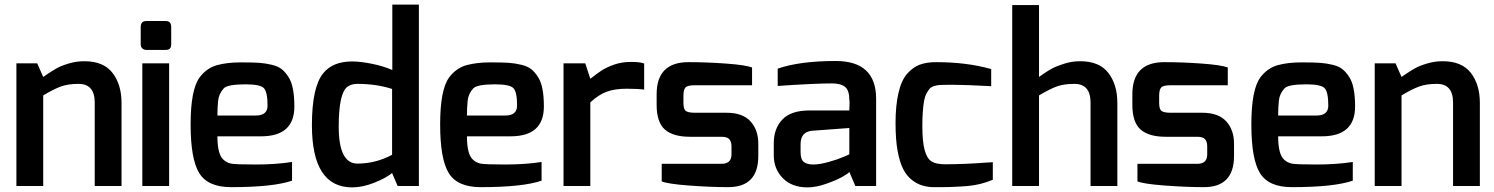

<svg xmlns="http://www.w3.org/2000/svg" viewBox="-20 -805 6466 831"><path d="M390 -361Q390 -442 320 -442Q274 -442 243 -430.5Q212 -419 167 -392V0H51V-531H141L167 -472Q170 -474 188.5 -486.5Q207 -499 225.5 -509.5Q244 -520 277 -530Q310 -540 345 -540Q428 -540 467 -489.5Q506 -439 506 -360V0H390Z M698 -714Q721 -714 721 -688V-612Q721 -589 698 -589H613Q603 -589 596 -595.5Q589 -602 589 -612V-688Q589 -714 613 -714ZM596 0V-531H712V0Z M844 -470Q874 -510 919 -523Q964 -535 1020.5 -535Q1077 -535 1103.5 -533Q1130 -531 1157 -524.5Q1184 -518 1200 -505Q1216 -492 1229 -471Q1254 -433 1254 -344Q1254 -215 1110 -215H921Q921 -137 947 -114Q961 -101 979.5 -97Q998 -93 1086 -93Q1174 -93 1244 -104V-23Q1162 5 980 5Q880 5 842.5 -55.5Q805 -116 805 -266.5Q805 -417 844 -470ZM1138 -348Q1138 -408 1121.5 -424Q1105 -440 1043 -440Q964 -440 948 -422Q927 -399 924 -368.5Q921 -338 921 -305H1087Q1138 -305 1138 -348Z M1330 -263Q1330 -428 1379 -488Q1420 -539 1504 -539Q1540 -539 1589.5 -529Q1639 -519 1678 -502V-785H1793V0H1701L1677 -56Q1650 -34 1599.5 -14Q1549 6 1504 6Q1330 6 1330 -263ZM1446 -257Q1446 -97 1527 -97Q1606 -97 1677 -135V-420Q1609 -442 1527 -442Q1500 -442 1483 -429Q1446 -400 1446 -257Z M1924 -470Q1954 -510 1999 -523Q2044 -535 2100.5 -535Q2157 -535 2183.5 -533Q2210 -531 2237 -524.5Q2264 -518 2280 -505Q2296 -492 2309 -471Q2334 -433 2334 -344Q2334 -215 2190 -215H2001Q2001 -137 2027 -114Q2041 -101 2059.5 -97Q2078 -93 2166 -93Q2254 -93 2324 -104V-23Q2242 5 2060 5Q1960 5 1922.5 -55.5Q1885 -116 1885 -266.5Q1885 -417 1924 -470ZM2218 -348Q2218 -408 2201.5 -424Q2185 -440 2123 -440Q2044 -440 2028 -422Q2007 -399 2004 -368.5Q2001 -338 2001 -305H2167Q2218 -305 2218 -348Z M2768 -530V-417Q2742 -421 2692 -421Q2642 -421 2607 -408.5Q2572 -396 2535 -362V0H2419V-531H2513L2535 -464Q2564 -487 2584 -500Q2604 -513 2637 -525Q2670 -537 2711 -537Q2752 -537 2768 -530Z M2960 -536Q3037 -536 3121 -530Q3205 -524 3235 -513V-436H2987Q2955 -436 2946.5 -426Q2938 -416 2938 -391V-359Q2938 -331 2949.5 -324Q2961 -317 2987 -317H3125Q3194 -317 3228 -280Q3262 -243 3262 -183V-130Q3262 5 3132 5Q3056 5 2962.5 -2Q2869 -9 2844 -20V-96H3103Q3146 -96 3146 -137V-171Q3146 -192 3136.5 -202.5Q3127 -213 3103 -213H2967Q2893 -213 2857.5 -244.5Q2822 -276 2822 -351V-397Q2822 -536 2960 -536Z M3346 -508Q3442 -541 3597 -541Q3772 -541 3772 -377V0H3682L3656 -61Q3653 -55 3626.5 -40Q3600 -25 3556 -9.5Q3512 6 3475 6Q3407 6 3368 -34Q3329 -74 3329 -132V-186Q3329 -248 3366 -287.5Q3403 -327 3484.5 -327Q3566 -327 3611 -327Q3656 -327 3656 -327Q3657 -350 3657 -361.5Q3657 -373 3656 -373Q3656 -414 3637.5 -429Q3619 -444 3581 -444Q3507 -444 3346 -433ZM3445 -146Q3445 -115 3459 -104Q3473 -93 3500 -93Q3527 -93 3566.5 -104Q3606 -115 3631 -126L3656 -137V-251L3494 -239Q3445 -234 3445 -181Z M4031 -536Q4165 -536 4270 -506V-432Q4158 -438 4106 -438Q4054 -438 4044.5 -437Q4035 -436 4023 -432.5Q4011 -429 4004.5 -422Q3998 -415 3991 -402.5Q3984 -390 3980 -371Q3972 -328 3972 -260Q3972 -192 3982 -155.5Q3992 -119 4011.5 -106.5Q4031 -94 4071 -94Q4151 -94 4245 -101L4277 -103V-27Q4225 -5 4169 0Q4151 1 4142 2Q4133 3 4113.5 3.5Q4094 4 4087 4.5Q4080 5 4058.5 5Q4037 5 4018 5Q3999 5 3974.5 -1.5Q3950 -8 3927 -26Q3904 -44 3889 -73.5Q3874 -103 3865 -151.5Q3856 -200 3856 -273.5Q3856 -347 3868.5 -402Q3881 -457 3906 -485.5Q3931 -514 3960.5 -525Q3990 -536 4031 -536Z M4477 -783V-472Q4479 -474 4497.5 -486.5Q4516 -499 4534.5 -509Q4553 -519 4586.5 -529.5Q4620 -540 4655 -540Q4738 -540 4777 -489.5Q4816 -439 4816 -360V0H4700V-361Q4700 -442 4630 -442Q4584 -442 4553 -430.5Q4522 -419 4477 -392V0H4361V-783Z M5019 -536Q5096 -536 5180 -530Q5264 -524 5294 -513V-436H5046Q5014 -436 5005.5 -426Q4997 -416 4997 -391V-359Q4997 -331 5008.5 -324Q5020 -317 5046 -317H5184Q5253 -317 5287 -280Q5321 -243 5321 -183V-130Q5321 5 5191 5Q5115 5 5021.5 -2Q4928 -9 4903 -20V-96H5162Q5205 -96 5205 -137V-171Q5205 -192 5195.5 -202.5Q5186 -213 5162 -213H5026Q4952 -213 4916.5 -244.5Q4881 -276 4881 -351V-397Q4881 -536 5019 -536Z M5435 -470Q5465 -510 5510 -523Q5555 -535 5611.5 -535Q5668 -535 5694.5 -533Q5721 -531 5748 -524.5Q5775 -518 5791 -505Q5807 -492 5820 -471Q5845 -433 5845 -344Q5845 -215 5701 -215H5512Q5512 -137 5538 -114Q5552 -101 5570.5 -97Q5589 -93 5677 -93Q5765 -93 5835 -104V-23Q5753 5 5571 5Q5471 5 5433.5 -55.5Q5396 -116 5396 -266.5Q5396 -417 5435 -470ZM5729 -348Q5729 -408 5712.5 -424Q5696 -440 5634 -440Q5555 -440 5539 -422Q5518 -399 5515 -368.5Q5512 -338 5512 -305H5678Q5729 -305 5729 -348Z M6269 -361Q6269 -442 6199 -442Q6153 -442 6122 -430.5Q6091 -419 6046 -392V0H5930V-531H6020L6046 -472Q6049 -474 6067.5 -486.5Q6086 -499 6104.5 -509.5Q6123 -520 6156 -530Q6189 -540 6224 -540Q6307 -540 6346 -489.5Q6385 -439 6385 -360V0H6269Z"/></svg>

Font: Exo
Style: DemiBold
Weight: 600
Designer: Natanael Gama
Version: Version 1.00